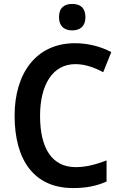

<svg xmlns="http://www.w3.org/2000/svg" viewBox="-20 -943 614 973"><path d="M346 -923C306 -923 279 -904 279 -856C279 -809 307 -789 346 -789C385 -789 413 -809 413 -856C413 -904 386 -923 346 -923ZM362 -618C413 -618 460 -600 503 -577L544 -679C489 -708 425 -724 360 -724C162 -724 54 -570 54 -357C54 -131 153 10 350 10C417 10 468 0 520 -23V-130C467 -110 418 -96 364 -96C243 -96 183 -192 183 -356C183 -512 246 -618 362 -618Z"/></svg>

Font: Noto Sans Arabic SemCond SemBd
Style: Regular
Weight: 600
Width: 4
Designer: Monotype Design Team, Nadine Chahine, Nizar Qandah and Khaled Hosny
Foundry: Monotype Imaging Inc.
Version: Version 2.012